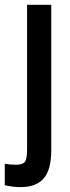

<svg xmlns="http://www.w3.org/2000/svg" viewBox="-55 -580 290 795"><path d="M29.8 194.8Q-1.5 194.8 -35.2 187V98.1Q-13.7 102.1 12.2 102.1Q38.6 102.1 47.9 90.3Q57.1 78.6 57.1 39.1V-560.1H157.2V43Q157.2 122.6 126 158.7Q94.7 194.8 29.8 194.8Z"/></svg>

Font: TASA Explorer Medium
Style: Regular
Weight: 500
Designer: Weizhong Zhang
Foundry: Local Remote
Version: Version 1.000;Glyphs 3.1.2 (3151)